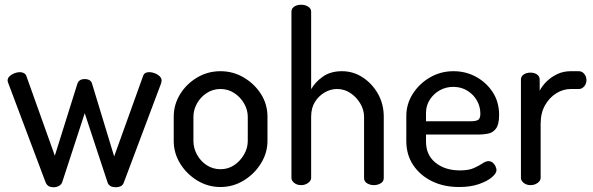

<svg xmlns="http://www.w3.org/2000/svg" viewBox="-20 -780 2498 809"><path d="M206 9Q194 9 185.5 4.5Q177 0 172 -12L17 -424Q15 -429 13.5 -433.5Q12 -438 12 -440Q12 -451 20.5 -459Q29 -467 41 -471.5Q53 -476 64 -476Q73 -476 80.5 -472Q88 -468 91 -460L211 -124L306 -427Q310 -438 318 -442.5Q326 -447 337 -447Q348 -447 356.5 -442.5Q365 -438 368 -427L461 -121L583 -460Q588 -476 609 -476Q620 -476 632 -471.5Q644 -467 652.5 -459Q661 -451 661 -440Q661 -437 659.5 -432Q658 -427 657 -424L501 -9Q497 1 488 5Q479 9 468 9Q455 9 446.5 4.5Q438 0 434 -9L337 -303L242 -12Q238 -2 228 3.5Q218 9 206 9Z M909 8Q856 8 811 -19.5Q766 -47 739 -91Q712 -135 712 -186V-288Q712 -339 738.5 -382.5Q765 -426 810 -453Q855 -480 909 -480Q962 -480 1007 -453.5Q1052 -427 1079.5 -384Q1107 -341 1107 -288V-186Q1107 -136 1079.5 -91.5Q1052 -47 1007 -19.5Q962 8 909 8ZM909 -67Q941 -67 966.5 -84Q992 -101 1008 -128.5Q1024 -156 1024 -186V-288Q1024 -317 1008.5 -344Q993 -371 967 -388Q941 -405 909 -405Q877 -405 851 -388Q825 -371 810 -344Q795 -317 795 -288V-186Q795 -156 810 -128.5Q825 -101 851 -84Q877 -67 909 -67Z M1249 0Q1231 0 1219.5 -9.5Q1208 -19 1208 -30V-731Q1208 -744 1219.5 -752Q1231 -760 1249 -760Q1266 -760 1278.5 -752Q1291 -744 1291 -731V-404Q1307 -433 1339.5 -456.5Q1372 -480 1421 -480Q1469 -480 1509 -453.5Q1549 -427 1573 -384Q1597 -341 1597 -288V-30Q1597 -15 1584 -7.5Q1571 0 1555 0Q1540 0 1527 -7.5Q1514 -15 1514 -30V-288Q1514 -317 1498 -344Q1482 -371 1456.5 -388Q1431 -405 1400 -405Q1373 -405 1348 -390.5Q1323 -376 1307 -350.5Q1291 -325 1291 -288V-30Q1291 -19 1278.5 -9.5Q1266 0 1249 0Z M1915 8Q1850 8 1800 -16.5Q1750 -41 1721 -84.5Q1692 -128 1692 -186V-291Q1692 -342 1719.5 -385Q1747 -428 1792 -454Q1837 -480 1891 -480Q1943 -480 1986.5 -456Q2030 -432 2056.5 -391Q2083 -350 2083 -296Q2083 -256 2070 -238.5Q2057 -221 2037 -217Q2017 -213 1995 -213H1775V-183Q1775 -127 1815 -94.5Q1855 -62 1918 -62Q1955 -62 1977 -72Q1999 -82 2013 -91.5Q2027 -101 2038 -101Q2049 -101 2056.5 -94.5Q2064 -88 2068 -79Q2072 -70 2072 -63Q2072 -50 2053 -33.5Q2034 -17 1998.5 -4.5Q1963 8 1915 8ZM1775 -269H1960Q1987 -269 1995.5 -275.5Q2004 -282 2004 -301Q2004 -331 1989.5 -356.5Q1975 -382 1949 -398Q1923 -414 1890 -414Q1859 -414 1833 -399.5Q1807 -385 1791 -360Q1775 -335 1775 -305Z M2215 0Q2198 0 2186.5 -9.5Q2175 -19 2175 -30V-445Q2175 -458 2186.5 -466Q2198 -474 2215 -474Q2232 -474 2243 -466Q2254 -458 2254 -445V-398Q2265 -419 2284 -437.5Q2303 -456 2328.5 -468Q2354 -480 2385 -480H2419Q2432 -480 2441.5 -469Q2451 -458 2451 -442Q2451 -427 2441.5 -416Q2432 -405 2419 -405H2385Q2353 -405 2324 -387Q2295 -369 2276.5 -336.5Q2258 -304 2258 -258V-30Q2258 -19 2245.5 -9.5Q2233 0 2215 0Z"/></svg>

Font: Dosis Medium
Style: Regular
Weight: 500
Designer: EdgarTolentino, PabloImpallari, IginoMarini
Foundry: EdgarTolentino, PabloImpallari, IginoMarini
Version: Version 3.001; ttfautohint (v1.8.2)